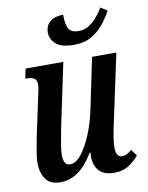

<svg xmlns="http://www.w3.org/2000/svg" viewBox="-86 -816 684 888"><g transform="rotate(-10 256.5 -372.0)"><path d="M299 -605Q238 -605 213 -628Q188 -651 188 -682Q188 -714 210 -732.5Q232 -751 272 -751Q272 -704 284 -684Q296 -664 331 -664Q358 -664 380.5 -679Q403 -694 420 -715Q437 -736 447 -754L478 -734Q462 -704 438 -674Q414 -644 380 -624.5Q346 -605 299 -605ZM126 10Q77 10 56.5 -21Q36 -52 36 -95Q36 -118 41.5 -149.5Q47 -181 54 -218L95 -409Q98 -423 100 -433.5Q102 -444 102 -453Q102 -474 90 -482Q78 -490 58 -490H48L58 -536H235L172 -237Q164 -196 158.5 -164Q153 -132 153 -110Q153 -94 159.5 -79Q166 -64 184 -64Q212 -64 238.5 -98Q265 -132 286.5 -185Q308 -238 320 -296L370 -536H484L412 -199Q406 -172 402.5 -147Q399 -122 399 -103Q399 -83 406 -71Q413 -59 428 -59Q450 -59 473 -81L495 -51Q477 -28 448.5 -9Q420 10 379 10Q330 10 307.5 -15.5Q285 -41 285 -84Q285 -87 285.5 -91.5Q286 -96 286 -101H282Q247 -43 208.5 -16.5Q170 10 126 10Z"/></g></svg>

Font: Noto Serif ExtraCondensed SemiBold
Style: Italic
Weight: 600
Width: 2
Italic angle: -12°
Designer: Monotype Design Team
Foundry: Monotype Imaging Inc.
Version: Version 2.013